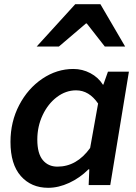

<svg xmlns="http://www.w3.org/2000/svg" viewBox="-20 -883 651 916"><path d="M30 -206Q30 -302 71.5 -381.5Q113 -461 182 -507.5Q251 -554 330 -554Q373 -554 411 -534Q449 -514 471 -479H473L495 -541H595L506 0H403L406 -75H402Q361 -34 310 -10.5Q259 13 210 13Q129 13 79.5 -43Q30 -99 30 -206ZM410 -177 448 -389Q405 -452 343 -452Q294 -452 251.5 -420Q209 -388 183.5 -334Q158 -280 158 -217Q158 -151 184 -119.5Q210 -88 254 -88Q346 -88 410 -177ZM339 -863H459L577 -661H480L394 -771H390L261 -661H155Z"/></svg>

Font: Nebula Sans Semibold
Style: Regular
Weight: 600
Italic angle: -9°
Designer: Paul D. Hunt for Adobe (as Source Sans)
Foundry: Nebula Entertainment & Broadcasting LLC
Version: Version 1.010